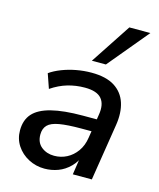

<svg xmlns="http://www.w3.org/2000/svg" viewBox="-114 -836 765 926"><g transform="rotate(15 268.5 -373.0)"><path d="M196 9Q153 9 116 -10.5Q79 -30 57 -63.5Q35 -97 35 -139Q35 -191 63.5 -223Q92 -255 153 -270.5Q214 -286 310 -286H390L381 -224H319Q250 -224 209.5 -217Q169 -210 152 -192.5Q135 -175 135 -145Q135 -105 161.5 -84Q188 -63 225 -63Q259 -63 288 -78Q317 -93 337.5 -121.5Q358 -150 364 -190L383 -310Q392 -363 368.5 -391Q345 -419 285 -419Q240 -419 199 -407Q158 -395 118 -368L93 -440Q117 -457 150.5 -470Q184 -483 221.5 -490Q259 -497 297 -497Q370 -497 412.5 -470Q455 -443 470.5 -395Q486 -347 476 -284L431 0H336L352 -107H362Q349 -68 322.5 -41.5Q296 -15 263.5 -3Q231 9 196 9ZM283 -553 416 -755H521L353 -553Z"/></g></svg>

Font: Nunito Sans 12pt SemiBold
Style: Italic
Weight: 600
Italic angle: -9°
Designer: Vernon Adams
Foundry: Vernon Adams
Version: Version 3.101;gftools[0.9.27]